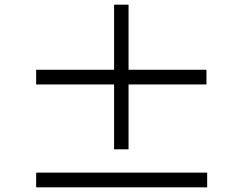

<svg xmlns="http://www.w3.org/2000/svg" viewBox="-20 -823 1040 823"><path d="M865 -461V-524H531V-803H469V-524H135V-461H469V-183H531V-461ZM868 -83H135V-20H868Z"/></svg>

Font: ChiuKong Gothic CL Normal
Style: Regular
Weight: 350
Designer: Ryoko NISHIZUKA 西塚涼子 (kana, bopomofo & ideographs); Paul D. Hunt (Latin, Greek & Cyrillic); Sandoll Communications 산돌커뮤니
Foundry: Adobe
Version: Version 1.300